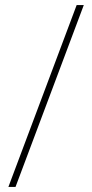

<svg xmlns="http://www.w3.org/2000/svg" viewBox="-20 -734 362 754"><path d="M309 -714 41 0H13L281 -714Z"/></svg>

Font: Noto Sans UI Thin
Style: Regular
Weight: 250
Designer: Monotype Design Team
Foundry: Monotype Imaging Inc.
Version: Version 1.901